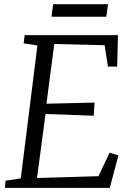

<svg xmlns="http://www.w3.org/2000/svg" viewBox="-20 -914 636 934"><path d="M4 0 7 -35 81 -46 162 -693 95 -703 100 -743H554L550 -590H505L489 -694L244 -700L206 -409.5L440 -415L436 -351L201.5 -359.5L160 -48L459 -57L513 -171L556 -158L514 0ZM238.5 -893.5H505.5L497 -832.5H230.5Z"/></svg>

Font: Merriweather Light 18pt Light
Style: Italic
Weight: 300
Italic angle: -7.8°
Version: Version 2.101